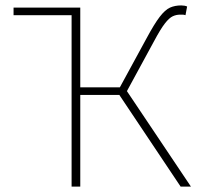

<svg xmlns="http://www.w3.org/2000/svg" viewBox="-20 -688 734 708"><path d="M276 -660 244 -632H30V-660ZM244 0V-660H276V-366H422L520 -546Q549 -600 569 -626Q589 -652 607 -660Q625 -668 648 -668Q654 -668 660 -667Q666 -666 670 -664L664 -632Q658 -634 653.5 -634Q649 -634 644 -634Q630 -634 617 -628Q604 -622 588 -601.5Q572 -581 548 -536L448 -352L684 0H646L420 -338H276V0Z"/></svg>

Font: Source Sans 3
Style: Regular
Weight: 200
Designer: Paul D. Hunt
Foundry: Adobe
Version: Version 3.046;hotconv 1.0.118;makeotfexe 2.5.65603